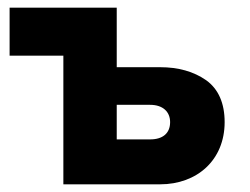

<svg xmlns="http://www.w3.org/2000/svg" viewBox="-20 -480 652 500"><path d="M145 -335V0H397C493 0 565 -63 565 -162C565 -211 549 -248 517 -271C484 -294 444 -305 397 -305H284V-460H5V-335ZM284 -117V-207H371C404 -207 423 -189 423 -162C423 -133 404 -117 371 -117Z"/></svg>

Font: Jost
Style: Bold
Weight: 700
Version: Version 3.710